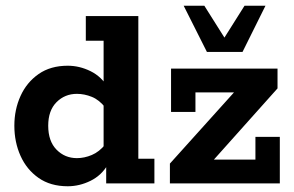

<svg xmlns="http://www.w3.org/2000/svg" viewBox="-20 -639 1024 669"><path d="M216 10Q156 10 114.5 -19Q73 -48 51.5 -96Q30 -144 30 -201Q30 -257 51.5 -304.5Q73 -352 114.5 -381Q156 -410 216 -410Q257 -410 295.5 -391Q334 -372 356 -334L341 -332V-497H279V-583H462V-86H518V0H350V-75L356 -66Q334 -28 295.5 -9Q257 10 216 10ZM248 -88Q274 -88 300 -99Q326 -110 347 -136L341 -90V-305L347 -264Q326 -291 300 -301.5Q274 -312 248 -312Q206 -312 177 -283Q148 -254 148 -201Q148 -147 177 -117.5Q206 -88 248 -88ZM572 0V-69L825 -350L840 -317H661V-249H576V-400H947V-331L695 -49L679 -83H870V-162H955V0ZM701 -458 620 -619H692L762 -508L832 -619H905L825 -458Z"/></svg>

Font: Rokkitt
Style: Bold
Weight: 700
Designer: Vernon Adams
Foundry: Vernon Adams
Version: Version 3.103